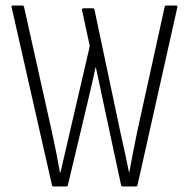

<svg xmlns="http://www.w3.org/2000/svg" viewBox="-20 -675 683 695"><path d="M174 0Q169 0 168 -5L22 -649Q20 -655 27 -655H61Q65 -655 67 -650L168 -197Q176 -161 183.5 -123Q191 -85 197 -51H199Q207 -85 214.5 -118Q222 -151 230 -185L305 -508L277 -638Q276 -642 278 -643.5Q280 -645 283 -645H316Q321 -645 322 -640L418 -186Q426 -152 433 -118.5Q440 -85 447 -51H448Q454 -85 461.5 -123Q469 -161 477 -200L576 -650Q577 -655 582 -655H617Q623 -655 622 -649L478 -6Q477 0 472 0H424Q419 0 418 -6L355 -300Q348 -333 341 -366Q334 -399 327 -431H326Q319 -399 311.5 -366Q304 -333 296 -300L226 -6Q225 0 220 0Z"/></svg>

Font: Sofia Sans Condensed Light
Style: Regular
Weight: 300
Designer: Botio Nikoltchev, Ani Petrova
Foundry: lettersoup
Version: Version 4.101